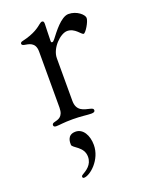

<svg xmlns="http://www.w3.org/2000/svg" viewBox="-137 -522 649 852"><g transform="rotate(-20 188.0 -96.5)"><path d="M71.7 4.3C89.8 4.3 103.3 0 151.3 0C189.3 0 217.3 5 236.5 5C248.2 5 254.3 2.1 254.3 -5C254.3 -11.4 250.4 -14.2 239.3 -17C212 -23.8 177.2 -28.1 176.8 -76.7V-278.4C176.8 -326.7 228.7 -376.4 260.7 -376.4C297.6 -376.4 315.3 -339.5 326 -339.5C335.2 -339.5 362.2 -383.5 362.2 -401.3C362.2 -416.9 331 -445.3 291.9 -445.3C256.4 -445.3 215.2 -388.5 195.3 -362.9C189.6 -355.5 186.1 -352.3 181.8 -352.3C177.2 -352.3 176.8 -355.8 176.8 -361.5C176.8 -394.9 179 -421.2 179 -440.3C179 -451.7 175.4 -453.8 169.7 -453.8C166.2 -453.8 162.6 -451.3 157.3 -447.4C143.8 -436.8 120 -415.5 59.7 -402C53.6 -400.9 49.7 -397.4 49.7 -392.8C49.7 -387.4 54.3 -384.9 60.7 -383.5C78.8 -379.6 112.9 -379.3 112.9 -333.1V-67.8C112.6 -23.1 86.6 -20.2 69.6 -15.6C63.6 -13.8 58.9 -11.4 58.9 -5C58.9 2.1 64.3 4.3 71.7 4.3ZM102.3 254.3C102.3 257.8 104 261.4 109 261.4C138.5 261.4 199.6 208.5 199.6 139.2C199.6 93.8 178.3 56.1 142.8 56.1C100.5 56.1 104 95.9 104 103.7C104 119.3 157.3 131 157.3 179.3C157.3 218 127.1 235.1 108 246.4C105.1 248.2 102.3 250.4 102.3 254.3Z"/></g></svg>

Font: Margiela Serif Light
Style: Regular
Weight: 300
Designer: Andreas Faust, Stefan Endress
Version: Version 1.002;FEAKit 1.0